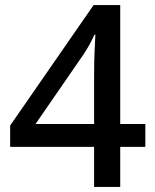

<svg xmlns="http://www.w3.org/2000/svg" viewBox="-20 -737 612 757"><path d="M553 -158V-248H454V-717H349L20 -242V-158H351V0H454V-158ZM351 -442V-248H120L309 -522C324 -544 341 -574 352 -600H356C354 -563 351 -505 351 -442Z"/></svg>

Font: Noto Sans Gujarati Medium
Style: Regular
Weight: 500
Designer: Jelle Bosma - Monotype Design Team, Universal Thirst
Foundry: Monotype Imaging Inc.
Version: Version 2.106